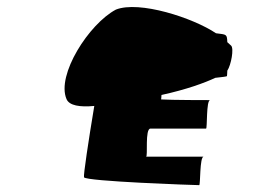

<svg xmlns="http://www.w3.org/2000/svg" viewBox="-20 -875 798 560"><path d="M174 -586C182 -567 213 -562 255 -566C238 -464 223 -364 225 -358C229 -346 549 -335 561 -335C565 -335 562 -418 574 -418H406C412 -418 402 -500 419 -500H581C585 -500 581 -583 593 -583C593 -583 478 -583 450 -585C450 -587 451 -593 451 -598C524 -614 576 -633 608 -648C628 -650 642 -652 642 -653C642 -655 643 -661 643 -669C654 -685 663 -734 654 -742C651 -745 647 -748 643 -752C642 -776 641 -774 610 -778C543 -823 386 -874 318 -847C239 -805 144 -656 174 -586Z"/></svg>

Font: Ampere
Style: SuExtIta
Weight: 400
Version: Version 1